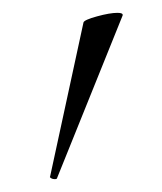

<svg xmlns="http://www.w3.org/2000/svg" viewBox="-20 -751 252 299"><path d="M65 -472Q62 -472 59.5 -473.5Q57 -475 58 -476L110 -716Q111 -720 131 -725.5Q151 -731 163 -731Q172 -731 171 -727L69 -474Q69 -472 65 -472Z"/></svg>

Font: Cormorant
Style: Regular
Weight: 400
Designer: Christian Thalmann (Catharsis Fonts)
Foundry: Catharsis Fonts
Version: Version 4.000